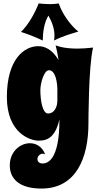

<svg xmlns="http://www.w3.org/2000/svg" viewBox="-20 -838 579 1118"><path d="M522 -561C487 -557 456 -555 430 -555C343 -555 304 -574 304 -574C311 -545 317 -516 321 -488C298 -527 261 -569 202 -569C120 -569 20 -492 20 -273C20 -61 158 -19 204 -19C245 -19 300 -27 326 -143C327 106 249 114 227 114C215 114 198 108 198 88C198 71 214 57 229 57C234 57 239 58 243 61C226 16 191 -4 154 -4C97 -4 37 45 37 125C37 205 95 260 221 260C425 260 495 79 495 -120C495 -120 495 -453 522 -561ZM314 -253C314 -212 294 -177 260 -177C228 -177 215 -251 215 -314C215 -350 235 -429 265 -429C305 -429 314 -352 314 -316ZM436 -654C388 -693 342 -759 322 -818C305 -815 286 -814 269 -814C247 -814 226 -816 205 -818C184 -763 145 -693 102 -652C145 -639 188 -621 229 -602C229 -646 237 -708 262 -747C282 -712 297 -672 297 -632C297 -622 296 -612 295 -602C338 -625 389 -640 436 -654Z"/></svg>

Font: Spicy Rice
Style: Regular
Weight: 400
Designer: Astigmatic (AOETI)
Foundry: Astigmatic (AOETI)
Version: Version 1.000